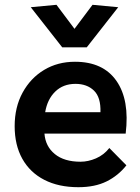

<svg xmlns="http://www.w3.org/2000/svg" viewBox="-20 -770 583 799"><path d="M306 9Q224 9 164.5 -21.5Q105 -52 73 -109Q41 -166 41 -245Q41 -324 74 -384.5Q107 -445 163.5 -479Q220 -513 292 -513Q409 -513 464.5 -433.5Q520 -354 503 -214H165Q169 -161 208 -129Q247 -97 315 -97Q347 -97 379.5 -111Q412 -125 435 -154L506 -82Q472 -39 423.5 -15Q375 9 306 9ZM294 -421Q243 -421 210 -389Q177 -357 168 -303H398Q400 -365 371 -393Q342 -421 294 -421ZM239 -573 108 -740 215 -750 290 -650 365 -750 472 -740 341 -573Z"/></svg>

Font: Livvic SemiBold
Style: Regular
Weight: 600
Designer: Jacques Le Bailly, Baron von Fonthausen
Version: Version 1.001; ttfautohint (v1.8.2)